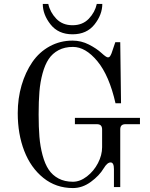

<svg xmlns="http://www.w3.org/2000/svg" viewBox="-20 -936 760 974"><path d="M348 -762Q276 -762 236.5 -812Q197 -862 197 -916H225Q234 -874 265.5 -841Q297 -808 348 -808Q399 -808 430.5 -841Q462 -874 471 -916H499Q499 -862 459.5 -812Q420 -762 348 -762ZM70 -362Q70 -437 89.5 -503.5Q109 -570 144 -621Q179 -672 232 -701Q285 -730 348 -730Q392 -730 431 -710Q470 -690 495 -667Q519 -645 527 -645Q534 -645 538 -650.5Q542 -656 546 -666L565 -722H590L594 -412H566Q534 -553 474 -625.5Q414 -698 350 -698Q308 -698 277 -681.5Q246 -665 227 -636.5Q208 -608 196 -564Q184 -520 180 -471Q176 -422 176 -356Q176 -291 180 -242Q184 -193 196 -148.5Q208 -104 227 -75.5Q246 -47 277 -30.5Q308 -14 350 -14Q386 -14 421 -41Q456 -68 477 -108.5Q498 -149 498 -189V-279Q498 -293 491.5 -299.5Q485 -306 471 -306H360V-338H690V-306H617Q603 -306 596.5 -299.5Q590 -293 590 -279V13H558V-78Q558 -112 541 -112Q524 -112 506 -82Q484 -45 441 -13.5Q398 18 350 18Q264 18 200 -33.5Q136 -85 103 -170.5Q70 -256 70 -362Z"/></svg>

Font: Old Standard TT
Style: Regular
Weight: 400
Designer: Alexey Kryukov <alexios@thessalonica.org.ru>
Version: Version 2.2